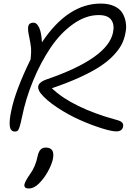

<svg xmlns="http://www.w3.org/2000/svg" viewBox="-20 -777 740 1084"><path d="M64 -34.2Q39.6 -34.2 35.4 -64.9Q31.2 -95.7 43.9 -152.8Q66.4 -265.1 152.8 -441.9Q157.2 -483.9 155.3 -506.6Q153.3 -529.3 141.1 -587.9Q135.3 -620.6 141.6 -634.8Q147.9 -648.9 169.9 -648.9Q188 -648.9 200.9 -621.3Q213.9 -593.8 216.8 -538.1Q362.8 -756.8 548.8 -756.8Q592.8 -756.8 624 -742.7Q655.3 -728.5 670.2 -704.8Q685.1 -681.2 690.2 -650.1Q695.3 -619.1 687 -585Q680.7 -553.2 666.3 -525.4Q651.9 -497.6 621.8 -465.3Q591.8 -433.1 547.4 -403.6Q502.9 -374 433.3 -341.8Q363.8 -309.6 272.9 -278.8Q330.1 -223.6 422.6 -178.7Q515.1 -133.8 630.9 -102.1Q659.7 -95.2 668.7 -85.9Q677.7 -76.7 674.8 -61Q668.9 -35.2 637.2 -35.2Q609.9 -35.2 552.5 -53.2Q495.1 -71.3 430.7 -99.9Q366.2 -128.4 303.7 -169.7Q241.2 -210.9 209 -251Q170.4 -303.2 241.2 -328.1Q589.4 -447.3 618.2 -594.2Q627.4 -637.7 608.2 -664.8Q588.9 -691.9 537.1 -691.9Q463.9 -691.9 392.1 -640.6Q320.3 -589.4 264.6 -506.3Q209 -423.3 167 -321.5Q125 -219.7 104 -115.2Q96.2 -78.1 90.8 -61.3Q85.4 -44.4 79.8 -39.3Q74.2 -34.2 64 -34.2ZM142.1 287.1Q113.8 287.1 118.2 263.2Q122.1 246.1 148.9 207Q180.2 164.6 191.9 106.9Q197.3 80.6 208.3 68.4Q219.2 56.2 238.8 56.2Q291 56.2 278.8 120.1Q272.5 150.9 251 190.2Q229.5 229.5 200.2 258.8Q171.9 287.1 142.1 287.1Z"/></svg>

Font: Shantell Sans Irregular Bouncy
Style: Italic
Weight: 300
Italic angle: -11.31°
Designer: Stephen Nixon, Anya Danilova, Shantell Martin
Foundry: Arrow Type
Version: Version 1.006;[9816181b4]